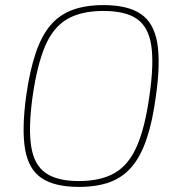

<svg xmlns="http://www.w3.org/2000/svg" viewBox="-20 -722 700 754"><path d="M386 -702Q481 -702 532.5 -667.5Q584 -633 597.5 -554Q611 -475 592 -343Q579 -245 556 -177Q533 -109 498 -67.5Q463 -26 412 -7Q361 12 290 12Q195 12 143.5 -22.5Q92 -57 78.5 -136Q65 -215 83 -347Q97 -445 120 -513Q143 -581 178 -622.5Q213 -664 264.5 -683Q316 -702 386 -702ZM386 -679Q299 -679 244 -647Q189 -615 157.5 -541.5Q126 -468 108 -343Q91 -220 102.5 -147Q114 -74 159.5 -42.5Q205 -11 289 -11Q376 -11 431 -43Q486 -75 518 -149Q550 -223 567 -347Q585 -471 574 -543.5Q563 -616 518 -647.5Q473 -679 386 -679Z"/></svg>

Font: Exo 2 Thin
Style: Italic
Weight: 250
Italic angle: -8°
Designer: Natanael Gama
Foundry: Natanael Gama
Version: Version 2.010